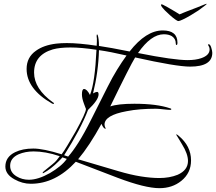

<svg xmlns="http://www.w3.org/2000/svg" viewBox="-20 -851 1129 1003"><path d="M1060 -830Q1060 -829 1051 -822Q1042 -815 1031.5 -807.5Q1021 -800 1016 -796Q998 -784 976 -771Q954 -758 936 -749.5Q918 -741 912 -741Q907 -741 894.5 -750Q882 -759 867.5 -772Q853 -785 841 -797Q833 -805 827 -813Q821 -821 821 -825Q821 -831 831.5 -826Q842 -821 856 -813Q877 -801 895.5 -790Q914 -779 918 -776Q926 -779 936 -783.5Q946 -788 952 -790L1012 -813Q1035 -822 1047.5 -827.5Q1060 -833 1060 -830ZM813 132Q738 132 595 78L376 -6Q270 109 141 109Q97 109 56 86Q8 60 8 19Q8 -31 59 -56Q98 -75 154 -75Q206 -75 302 -45Q314 -61 332 -91Q350 -121 375 -164Q429 -262 429 -282Q429 -282 426 -289.5Q423 -297 418 -311Q408 -338 408 -358Q408 -386 419 -386Q434 -386 450 -355Q463 -387 471.5 -446Q480 -505 484 -591Q405 -603 348 -603Q292 -603 256 -593Q158 -564 158 -472Q158 -387 257 -316Q262 -314 262 -311Q262 -308 258 -308Q256 -308 252 -310Q119 -386 119 -491Q119 -552 168 -586Q208 -615 273 -623Q299 -626 329 -626Q361 -626 400 -622.5Q439 -619 485 -612Q486 -622 486 -631.5Q486 -641 486 -651Q486 -655 485 -658V-665Q485 -671 487 -671L490 -669Q497 -649 497 -611Q526 -607 566.5 -599.5Q607 -592 657 -582Q743 -692 830 -692Q907 -692 907 -628Q907 -616 902 -616Q898 -616 898 -626Q898 -648 878 -662Q861 -672 836 -672Q769 -672 701 -574Q796 -555 860.5 -546Q925 -537 960 -537Q1002 -537 1031 -547Q1075 -562 1075 -593Q1075 -602 1071 -608.5Q1067 -615 1067 -617Q1067 -620 1070 -620Q1078 -620 1083.5 -602.5Q1089 -585 1089 -575Q1089 -503 973 -503Q901 -503 686 -551Q673 -530 640.5 -466Q608 -402 556 -295Q596 -309 682 -309Q800 -309 869 -285Q875 -284 875 -281Q875 -277 870 -277Q858 -277 832 -280Q807 -283 794 -283Q753 -283 714.5 -280Q676 -277 641 -270Q526 -249 526 -200Q526 -192 532 -180V-178Q521 -178 510 -204Q447 -89 388 -19L598 43Q662 62 715.5 70.5Q769 79 812 79Q866 79 908 62Q962 38 962 -10Q962 -47 931 -97Q900 -149 900 -148Q900 -149 901 -149Q905 -149 913 -142Q978 -88 978 -13Q978 53 927 94Q880 132 813 132ZM336 -33Q359 -58 389.5 -106Q420 -154 456 -226L542 -397Q567 -447 592 -487.5Q617 -528 641 -561Q598 -571 562 -578Q526 -585 497 -589Q494 -475 466 -363Q480 -371 487 -371Q495 -371 495 -358Q495 -329 440 -277Q421 -227 389.5 -167.5Q358 -108 315 -40ZM131 88Q179 88 241 53Q270 36 292.5 17.5Q315 -1 329 -21L306 -29Q303 -25 298 -20Q293 -15 286 -8Q245 33 207 53Q206 54 204 54Q203 54 203 52Q203 48 211 42L254 7Q268 -4 276.5 -14.5Q285 -25 292 -35Q254 -48 219.5 -54Q185 -60 156 -60Q112 -60 77 -45Q33 -25 33 15Q33 50 66 70Q95 88 131 88Z"/></svg>

Font: Love Light
Style: Regular
Weight: 400
Designer: Robert E. Leuschke
Foundry: Robert E. Leuschke
Version: Version 1.010; ttfautohint (v1.8.3)